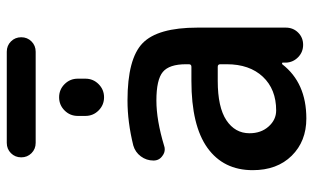

<svg xmlns="http://www.w3.org/2000/svg" viewBox="-204 -760 951 584"><g transform="rotate(-90 272.0 -467.5)"><path d="M369.1 -273.4Q369.1 -281.2 361.3 -281.2H318.4Q238.3 -281.2 198.7 -254.9Q159.2 -228.5 159.2 -184.6Q159.2 -149.4 179.7 -126.5Q200.2 -103.5 228.5 -103.5Q293 -103.5 331.1 -144Q369.1 -184.6 369.1 -253.9ZM129.9 -835Q111.3 -835 98.6 -847.7Q85.9 -860.4 85.9 -878.9Q85.9 -897.5 98.6 -910.2Q111.3 -922.9 129.9 -922.9H407.2Q425.8 -922.9 438.5 -910.2Q451.2 -897.5 451.2 -878.9Q451.2 -860.4 438.5 -847.7Q425.8 -835 407.2 -835ZM211.9 -683.6V-707Q211.9 -730.5 228.5 -747.1Q245.1 -763.7 268.6 -763.7Q292 -763.7 308.6 -747.1Q325.2 -730.5 325.2 -707V-683.6Q325.2 -660.2 308.6 -643.6Q292 -627 268.6 -627Q245.1 -627 228.5 -643.6Q211.9 -660.2 211.9 -683.6ZM258.8 -555.7Q385.7 -555.7 433.1 -509.8Q480.5 -463.9 480.5 -342.8V-74.2Q480.5 -51.8 465.3 -36.6Q450.2 -21.5 428.2 -21.5Q406.2 -21.5 390.6 -36.6Q375 -51.8 374 -73.2V-84Q374 -85 372.6 -85.4Q371.1 -85.9 369.1 -85Q312.5 -11.7 204.1 -11.7Q134.8 -11.7 90.8 -56.2Q46.9 -100.6 46.9 -174.8Q46.9 -263.7 114.7 -312.5Q182.6 -361.3 318.4 -361.3H361.3Q369.1 -361.3 369.1 -369.1V-377.9Q369.1 -428.7 345.7 -448.2Q322.3 -467.8 258.8 -467.8Q199.2 -467.8 121.1 -444.3Q116.2 -442.4 110.4 -442.4Q99.6 -442.4 90.8 -449.2Q76.2 -459 76.2 -476.6Q76.2 -498 88.9 -515.1Q101.6 -532.2 122.1 -538.1Q193.4 -555.7 258.8 -555.7Z"/></g></svg>

Font: Gen Jyuu Gothic Medium
Style: Regular
Weight: 500
Designer: [Source Han Sans]
Ryoko NISHIZUKA  (kana & ideographs); Paul D. Hunt (Latin, Greek & Cyrillic); Wenlong ZHANG  (bopomofo
Version: Version 1.002.20150607